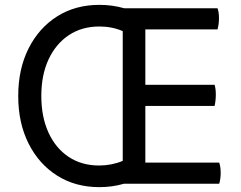

<svg xmlns="http://www.w3.org/2000/svg" viewBox="-20 -756 993 790"><path d="M882 0H490Q442 14 389 14Q290 14 215 -33.5Q140 -81 97.5 -165.5Q55 -250 55 -361Q55 -472 97.5 -556.5Q140 -641 215 -688.5Q290 -736 389 -736Q443 -736 491 -722H875Q881 -706 881 -681.5Q881 -657 875 -635H578V-407H863Q868 -391 868 -367Q868 -343 863 -320H578V-87H882Q888 -70 888 -45Q888 -20 882 0ZM150 -361Q150 -275 179.5 -210.5Q209 -146 262.5 -110.5Q316 -75 388 -75Q439 -75 485 -94V-628Q441 -647 389 -647Q317 -647 263.5 -611.5Q210 -576 180 -512Q150 -448 150 -361Z"/></svg>

Font: Borel
Style: Regular
Weight: 400
Designer: Rosalie Wagner
Foundry: ANRT
Version: Version 1.007; ttfautohint (v1.8.4.7-5d5b)